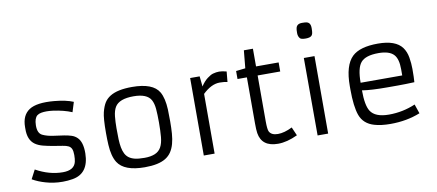

<svg xmlns="http://www.w3.org/2000/svg" viewBox="-73 -1123 3229 1418"><g transform="rotate(-10 1541.0 -414.5)"><path d="M109.9 -115.2Q210.4 -59.1 312 -59.1Q396.5 -59.1 411.1 -119.1Q416 -139.6 416 -169.2Q416 -198.7 409.2 -215.1Q402.3 -231.4 386.2 -239.5Q370.1 -247.6 343.5 -251.5Q316.9 -255.4 275.9 -262.5Q234.9 -269.5 200.7 -278.3Q166.5 -287.1 142.6 -303.7Q91.8 -339.4 93.8 -423.8V-436Q93.8 -524.9 152.3 -562.5Q209 -599.6 339.4 -587.9Q428.2 -579.6 481 -557.1L458 -483.4Q399.4 -508.3 317.4 -519.5Q292 -522.9 269.8 -522.9Q247.6 -522.9 229.5 -519.5Q211.4 -516.1 199.2 -506.8Q175.8 -487.8 174.8 -436Q173.3 -375 209 -358.4Q243.2 -342.3 290 -336.2Q336.9 -330.1 366.7 -325.4Q396.5 -320.8 420.9 -313Q445.3 -305.2 462.9 -288.1Q499.5 -253.4 498.5 -167.5Q496.1 -17.6 373.5 3.4Q336.4 9.8 299.3 9.8Q262.2 9.8 231.2 5.1Q200.2 0.5 171.9 -7.8Q118.2 -22.9 74.7 -47.9Z M674.8 -289.1Q674.8 -399.9 686 -443.8Q697.3 -487.8 713.6 -513.4Q730 -539.1 757.8 -556.2Q813.5 -590.8 922.4 -590.8Q1079.6 -590.8 1124.5 -513.2Q1151.4 -466.3 1155.3 -380.9Q1156.7 -340.3 1156.7 -291.5Q1156.7 -242.7 1153.6 -200.4Q1150.4 -158.2 1141.1 -124.5Q1131.8 -90.8 1115.2 -65.7Q1098.6 -40.5 1071.3 -23.4Q1017.6 9.8 914.6 9.8Q760.3 9.8 711.9 -66.4Q682.1 -113.8 677.2 -199.2Q674.8 -240.2 674.8 -289.1ZM1051.8 -468.3Q1022.5 -521 921.4 -521Q814.5 -521 782.2 -468.3Q766.1 -441.4 761.7 -399.9Q757.3 -358.4 757.3 -309.6Q757.3 -260.7 758.5 -226.8Q759.8 -192.9 764.9 -165.8Q770 -138.7 780 -118.7Q790 -98.6 807.6 -85.4Q825.2 -72.3 851.8 -65.7Q878.4 -59.1 924.6 -59.1Q970.7 -59.1 1002.2 -72.3Q1033.7 -85.4 1049.6 -114.5Q1065.4 -143.6 1069.6 -189.9Q1073.7 -236.3 1073.7 -297.9Q1073.7 -359.4 1070.1 -400.4Q1066.4 -441.4 1051.8 -468.3Z M1565.9 -510.3Q1503.4 -510.3 1438.5 -447.8V0H1357.4V-581.1H1428.7L1436.5 -503.9Q1459.5 -539.6 1486.1 -559.6Q1512.7 -579.6 1529.8 -584Q1554.2 -590.8 1576.2 -590.8Q1598.1 -590.8 1631.3 -582L1624 -504.4Q1599.1 -510.3 1565.9 -510.3Z M2060.5 -27.8Q1981 9.8 1913.6 9.8Q1791.5 9.8 1774.9 -94.7Q1771 -119.6 1771 -167V-513.2H1700.7V-573.2L1771 -581.1L1783.7 -713.9H1851.6V-581.1H2021V-513.2H1851.6V-168.5Q1851.6 -108.4 1860.4 -91.8Q1876.5 -61.5 1924.8 -61.5Q1973.1 -61.5 2032.7 -91.3Z M2249.5 -720.2Q2216.8 -720.2 2207.5 -729.5Q2192.9 -744.6 2192.9 -771.2Q2192.9 -797.9 2196 -809.3Q2199.2 -820.8 2205.6 -827.1Q2217.3 -838.9 2241.5 -838.9Q2265.6 -838.9 2276.1 -836.4Q2286.6 -834 2293.5 -827.1Q2305.2 -815.4 2305.2 -788.8Q2305.2 -762.2 2302.5 -750.7Q2299.8 -739.3 2293.5 -732.4Q2281.2 -720.2 2249.5 -720.2ZM2210 -581.1H2290V0H2210.9Z M2980 -30.8Q2878.9 9.8 2756.8 9.8Q2686 9.8 2636.7 -4.9Q2558.1 -27.3 2532.2 -97.7Q2508.3 -163.6 2508.3 -293V-317.9Q2508.3 -472.7 2572.8 -535.2Q2630.9 -590.8 2766.6 -590.8Q2898.9 -590.8 2947.3 -525.4Q2970.7 -493.7 2978.3 -448.5Q2985.8 -403.3 2985.8 -362.3Q2985.8 -298.3 2982.9 -263.2Q2914.1 -260.3 2859.4 -260.3Q2859.4 -260.3 2780.8 -260.3Q2657.7 -260.3 2591.3 -271Q2591.3 -158.7 2619.6 -114.3Q2654.3 -60.1 2757.8 -60.1Q2861.3 -60.1 2956.1 -100.6ZM2903.3 -328.1V-375Q2903.3 -451.7 2873.5 -484.4Q2840.3 -521 2758.8 -521Q2661.1 -521 2625.5 -478.5Q2591.3 -438 2591.3 -328.1Z"/></g></svg>

Font: Armata
Style: Regular
Weight: 400
Designer: Viktoriya Grabowska
Foundry: Viktoriya Grabowska
Version: Version 1.003